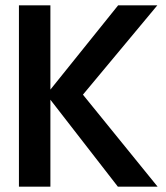

<svg xmlns="http://www.w3.org/2000/svg" viewBox="-20 -700 623 720"><path d="M51 -680H169V-364L423 -680H570L291 -345L571 0H422L169 -326V0H51Z"/></svg>

Font: CyStack Display SemiBold
Style: Regular
Weight: 600
Designer: Weizhong Zhang
Foundry: 本地遙控
Version: Version 1.000;Glyphs 3.1.2 (3151)